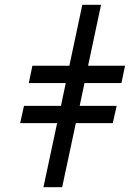

<svg xmlns="http://www.w3.org/2000/svg" viewBox="-20 -780 556 800"><path d="M161 0 218 -267H64L80 -339H234L254 -434H100L115 -506H269L323 -760H401L347 -506H501L486 -434H332L312 -339H466L450 -267H296L239 0Z"/></svg>

Font: Noto Sans IKEA
Style: Italic
Weight: 400
Italic angle: -12°
Designer: Monotype Design Team
Foundry: Monotype Imaging Inc.
Version: Version 2.001